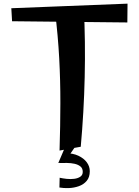

<svg xmlns="http://www.w3.org/2000/svg" viewBox="-20 -794 742 1026"><path d="M298.2 10.5Q302.5 -123.5 302.6 -243.5Q302.8 -363.5 296.4 -482.9Q290 -602.2 274.2 -731.8L427.5 -758Q432.5 -664.8 433.6 -570.6Q434.8 -476.5 432.6 -382.1Q430.5 -287.8 425.1 -194.4Q419.8 -101 411.5 -9.8ZM660.5 -674 44.5 -680.5 40.5 -750 661.5 -774.5ZM297.5 208 298.8 155.8Q315.5 159.5 336.2 161.8Q357 164 376.8 161.5Q396.5 159 409.4 150.1Q422.2 141.2 422.2 124.5Q422.2 105.5 409.9 95.5Q397.5 85.5 378.4 81.2Q359.2 77 338.1 76.8Q317 76.5 299.8 77L328.8 24.5Q369.5 24.5 398.6 38.1Q427.8 51.8 443.8 73.4Q459.8 95 459.8 121Q459.8 153.2 443.2 172.6Q426.8 192 401.1 201Q375.5 210 347.8 211Q320 212 297.5 208ZM291.5 77 332.5 -19 389.8 -21.8 323.5 74.5Z"/></svg>

Font: Marhey Light
Style: Regular
Weight: 300
Designer: Nur Syamsi & Bustanul Arifin
Foundry: Namelatype
Version: Version 1.000